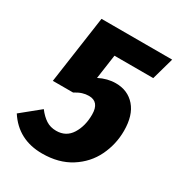

<svg xmlns="http://www.w3.org/2000/svg" viewBox="-186 -787 846 913"><g transform="rotate(30 237.0 -330.0)"><path d="M459 -557H246L227 -424Q272 -447 318 -447Q384 -447 424 -401Q464 -355 464 -270Q464 -196 432 -130Q400 -64 335.5 -23Q271 18 180 18Q49 18 -19 -87L82 -169Q104 -140 128 -124.5Q152 -109 184 -109Q238 -109 266 -153.5Q294 -198 294 -261Q294 -331 237 -331Q219 -331 201.5 -325.5Q184 -320 163 -307H52L105 -678H493Z"/></g></svg>

Font: Fira Sans Condensed ExtraBold
Style: Italic
Weight: 800
Width: 3
Italic angle: -8°
Designer: bBox Type GmbH & Carrois Corporate GbR & Edenspiekermann AG
Foundry: bBox Type GmbH & Carrois Corporate GbR & Edenspiekermann AG
Version: Version 4.301